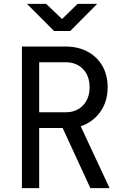

<svg xmlns="http://www.w3.org/2000/svg" viewBox="-20 -970 640 990"><path d="M93 0V-730H318Q383 -730 432 -703.5Q481 -677 508 -630Q535 -583 535 -520Q535 -446 497 -393Q459 -340 396 -319L545 0H446L303 -310H182V0ZM182 -391H318Q374 -391 408 -426.5Q442 -462 442 -520Q442 -579 408 -614Q374 -649 318 -649H182ZM259 -810 119 -950H218L300 -872L380 -950H481L342 -810Z"/></svg>

Font: JetBrainsMonoNL NF
Style: Regular
Weight: 400
Designer: Philipp Nurullin, Konstantin Bulenkov
Foundry: JetBrains
Version: Version 2.304; ttfautohint (v1.8.4.7-5d5b);Nerd Fonts 3.2.1